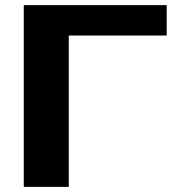

<svg xmlns="http://www.w3.org/2000/svg" viewBox="-20 -731 726 751"><path d="M632 -592V-711H73V0H249V-592Z"/></svg>

Font: Asimov
Style: XWid
Weight: 500
Designer: Google
Version: Version 2.000980; 2014